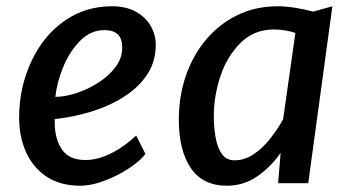

<svg xmlns="http://www.w3.org/2000/svg" viewBox="-20 -584 1120 612"><path d="M236.5 8Q170 8 126 -22.5Q82 -53.5 61.2 -103Q40.5 -152.5 41 -211.5Q41.5 -307.5 81 -390.5Q119 -471 185.5 -517.5Q252 -564 336.5 -564Q382.5 -564 413.5 -546.5Q444.5 -529 460.5 -501Q476.5 -473 476.5 -441Q476.5 -387.5 448.8 -346Q421 -304.5 374.2 -275Q327.5 -245.5 270.2 -228Q213 -210.5 154.5 -204.5V-188.5Q155.5 -139 178.2 -106.5Q201 -74 252.5 -74Q291 -74 333.2 -94.8Q375.5 -115.5 414 -152L443.5 -93.5Q432 -77.5 408.5 -59.8Q385 -42 355 -26.5Q325 -11 294 -1.5Q263 8 236.5 8ZM156.5 -275Q191 -276 228 -288.8Q265 -301.5 297.2 -323Q329.5 -344.5 349.5 -372.2Q369.5 -400 369.5 -431.5Q369.5 -462 355 -475Q340.5 -488 312.5 -488Q269.5 -488 236 -454.5Q202 -420.5 181.5 -370.5Q161 -320.5 156.5 -275Z M703.5 8Q626.5 8 588.2 -48.2Q550 -104.5 550 -202.5Q550 -276.5 572.2 -341.8Q594.5 -407 636.2 -457Q678 -507 736 -535.5Q794 -564 866 -564Q891 -564 922 -559Q953 -554 978 -547L1039.5 -564L962.5 0H866.5L874.5 -97Q844.5 -53 800.8 -22.5Q757 8 703.5 8ZM727.5 -73Q759 -73 787.2 -91.5Q815.5 -110 839.5 -140Q863.5 -170 882.5 -204L921.5 -479Q889 -490 852 -490Q789.5 -490 746.5 -447Q703.5 -404 682.5 -340.8Q661.5 -277.5 661.5 -214.5Q661.5 -179.5 667 -147Q672.5 -114.5 686.8 -93.8Q701 -73 727.5 -73Z"/></svg>

Font: Merriweather Sans Italic
Style: Regular
Weight: 400
Italic angle: -7.5°
Designer: Eben Sorkin
Foundry: Eben Sorkin
Version: Version 1.008; ttfautohint (v1.7.19-72a1) -l 8 -r 50 -G 200 